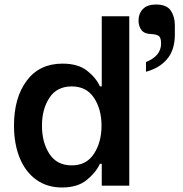

<svg xmlns="http://www.w3.org/2000/svg" viewBox="-20 -823 809 851"><path d="M42 -266Q42 -390 98.5 -465.5Q155 -541 257 -541Q326 -541 366 -509.5Q406 -478 423 -440H431V-751H553V0H431V-97H423Q404 -57 363.5 -24.5Q323 8 255 8Q188 8 140 -27Q92 -62 67 -124Q42 -186 42 -266ZM430 -266Q430 -339 396.5 -389.5Q363 -440 298 -440Q232 -440 199 -389.5Q166 -339 166 -266Q166 -192 199 -141Q232 -90 298 -90Q363 -90 396.5 -141.5Q430 -193 430 -266ZM627 -548Q694 -575 694 -630Q694 -657 683 -664Q672 -671 651 -672Q619 -673 606.5 -690.5Q594 -708 594 -731Q594 -763 613.5 -783Q633 -803 671 -803Q719 -803 737 -776Q755 -749 755 -711V-670Q755 -602 721 -561.5Q687 -521 627 -505Z"/></svg>

Font: Be Vietnam SemiBold
Style: Regular
Weight: 600
Designer: Gabriel Lam
Foundry: TypeRant
Version: Version 4.000